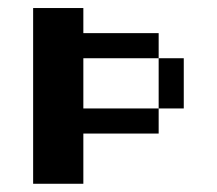

<svg xmlns="http://www.w3.org/2000/svg" viewBox="-20 -395 540 478"><path d="M62.5 -375H187.5V-312.5H375V-250H187.5V-125H375V-62.5H187.5V62.5H62.5ZM375 -250H437.5V-125H375Z"/></svg>

Font: Half Eighties
Style: Regular
Weight: 400
Monospace: yes
Designer: Jayvee Enaguas (HarvettFox96)
Version: 20191127.01dev02